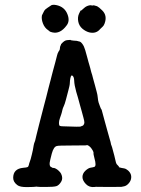

<svg xmlns="http://www.w3.org/2000/svg" viewBox="-20 -757 587 801"><path d="M226 -544Q230 -549 230 -555.5Q230 -562 232.5 -566.5Q235 -571 234.5 -571.5Q234 -572 236 -574Q249 -589 260 -589.5Q271 -590 272.5 -590.5Q274 -591 274.5 -590Q275 -589 280 -588.5Q285 -588 287.5 -587.5Q290 -587 295 -587Q300 -587 304.5 -585.5Q309 -584 310 -584Q316 -584 323.5 -574Q331 -564 335.5 -548Q340 -532 341.5 -526.5Q343 -521 345.5 -512Q348 -503 349.5 -497Q351 -491 352.5 -487Q354 -483 356.5 -473Q359 -463 360 -459Q361 -455 362 -452Q363 -449 364.5 -444.5Q366 -440 366.5 -436.5Q367 -433 370 -423.5Q373 -414 376.5 -400Q380 -386 383.5 -373.5Q387 -361 388 -349Q389 -337 391.5 -329Q394 -321 396.5 -315Q399 -309 400 -306Q401 -303 402.5 -302Q404 -301 408 -284.5Q412 -268 415 -258.5Q418 -249 422 -233Q426 -217 427 -215Q428 -213 430.5 -202.5Q433 -192 437.5 -177.5Q442 -163 442.5 -158.5Q443 -154 445 -150Q447 -146 451.5 -128Q456 -110 457 -107.5Q458 -105 461 -90.5Q464 -76 466.5 -72.5Q469 -69 473 -65.5Q477 -62 476 -61Q475 -60 477.5 -59Q480 -58 484.5 -57Q489 -56 489.5 -56Q490 -56 498 -54.5Q506 -53 514 -46Q532 -30 526 -8Q523 2 514.5 10.5Q506 19 496.5 20.5Q487 22 486.5 22.5Q486 23 439 23Q392 23 386 22.5Q380 22 375 23Q353 26 338.5 11Q324 -4 324 -18.5Q324 -33 336 -44.5Q348 -56 358.5 -57.5Q369 -59 374 -61Q383 -65 374 -97Q369 -117 370 -117.5Q371 -118 369.5 -123Q368 -128 366 -130.5Q364 -133 362.5 -136Q361 -139 355 -145Q347 -152 343 -151.5Q339 -151 336.5 -150.5Q334 -150 278.5 -150Q223 -150 218 -148Q204 -146 196 -116Q193 -105 190 -92Q182 -62 196 -59Q197 -59 197 -58Q197 -57 202.5 -56.5Q208 -56 208.5 -55.5Q209 -55 213.5 -53Q218 -51 225 -44.5Q232 -38 235 -32Q244 -13 235 1.5Q226 16 215.5 19.5Q205 23 171.5 23Q138 23 135 22Q132 21 128.5 22Q125 23 94 23.5Q63 24 52 15Q35 2 35 -15Q35 -53 77 -57Q91 -58 95 -60Q99 -62 100.5 -69.5Q102 -77 104 -81.5Q106 -86 108 -93.5Q110 -101 113 -113Q116 -125 117 -130.5Q118 -136 118.5 -139Q119 -142 120.5 -150.5Q122 -159 124.5 -164.5Q127 -170 127.5 -174Q128 -178 132 -193Q136 -208 143 -237Q157 -293 163 -314.5Q169 -336 172.5 -350.5Q176 -365 181.5 -386.5Q187 -408 188 -411.5Q189 -415 191.5 -424.5Q194 -434 195.5 -440.5Q197 -447 201 -461.5Q205 -476 210.5 -496.5Q216 -517 218 -525.5Q220 -534 220.5 -534Q221 -534 223 -539Q225 -544 226 -544ZM281 -442Q275 -445 272 -421Q272 -417 271.5 -413.5Q271 -410 271 -406Q271 -402 265.5 -381Q260 -360 255 -341Q250 -322 246 -314Q242 -306 240.5 -299Q239 -292 238 -288.5Q237 -285 235.5 -280Q234 -275 230 -264Q226 -253 226 -243.5Q226 -234 229.5 -232Q233 -230 244 -230Q315 -227 318 -229.5Q321 -232 323.5 -232Q326 -232 329 -236.5Q332 -241 332 -246.5Q332 -252 328 -266.5Q324 -281 321 -292.5Q318 -304 316.5 -308.5Q315 -313 314 -317.5Q313 -322 311 -328.5Q309 -335 305 -350.5Q301 -366 298 -374Q290 -403 289.5 -420.5Q289 -438 281 -442ZM355 -735H361Q360 -734 367 -734L371 -735L385 -731Q393 -727 406 -714Q429 -692 416 -658Q413 -650 408 -645.5Q403 -641 398 -636Q381 -615 352 -622Q337 -626 323.5 -637.5Q310 -649 306.5 -667Q303 -685 309.5 -699.5Q316 -714 317.5 -713.5Q319 -713 321 -714.5Q323 -716 324.5 -718Q326 -720 334.5 -726.5Q343 -733 355 -735ZM162 -707Q162 -707 164.5 -712Q167 -717 177.5 -724Q188 -731 191 -733Q197 -739 214 -736Q250 -729 262 -696Q272 -669 258 -651Q231 -614 198 -622Q187 -625 187 -626Q187 -627 181 -631Q166 -641 159 -659.5Q152 -678 155 -693Z"/></svg>

Font: TT2020 Style E
Style: Regular
Weight: 400
Version: Version 00.2